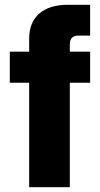

<svg xmlns="http://www.w3.org/2000/svg" viewBox="-20 -783 418 803"><path d="M102 0V-437H21V-567H102V-622Q102 -689 144 -726Q186 -763 264 -763H357V-634H305Q292 -634 282 -626Q272 -618 272 -597V-567H357V-437H272V0Z"/></svg>

Font: Open Sauce One Black
Style: Regular
Weight: 900
Designer: Alfredo Marco Pradil
Foundry: Creative Sauce Fz LLC
Version: Version 1.477